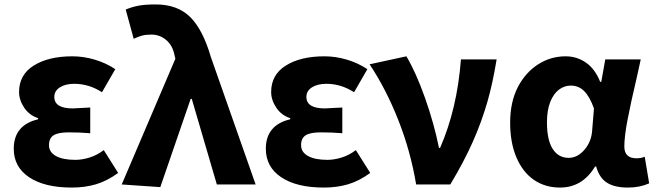

<svg xmlns="http://www.w3.org/2000/svg" viewBox="-20 -832 2953 866"><path d="M42 -161Q42 -268 152 -294V-299Q112 -312 89 -346.5Q66 -381 66 -417Q66 -495 132.5 -536.5Q199 -578 306 -578Q357 -578 407.5 -563Q458 -548 500 -520L440 -416Q381 -454 315 -454Q275 -454 250 -438Q225 -422 225 -395Q225 -343 308 -343Q318 -343 346 -345L387 -347V-231Q343 -235 290 -235Q243 -235 222 -222Q201 -209 201 -177Q201 -146 232 -128.5Q263 -111 320 -111Q350 -111 384 -121.5Q418 -132 448 -155L513 -52Q462 -15 412 -0.5Q362 14 304 14Q181 14 111.5 -32.5Q42 -79 42 -161Z M529 0 771 -567 767 -584Q758 -628 729 -652Q700 -676 663 -676Q638 -676 621 -671.5Q604 -667 583 -657L547 -789Q576 -801 605.5 -806.5Q635 -812 682 -812Q780 -812 837.5 -755.5Q895 -699 931 -575L1133 0H958L845 -386H840L703 12Z M1179 -161Q1179 -268 1289 -294V-299Q1249 -312 1226 -346.5Q1203 -381 1203 -417Q1203 -495 1269.5 -536.5Q1336 -578 1443 -578Q1494 -578 1544.5 -563Q1595 -548 1637 -520L1577 -416Q1518 -454 1452 -454Q1412 -454 1387 -438Q1362 -422 1362 -395Q1362 -343 1445 -343Q1455 -343 1483 -345L1524 -347V-231Q1480 -235 1427 -235Q1380 -235 1359 -222Q1338 -209 1338 -177Q1338 -146 1369 -128.5Q1400 -111 1457 -111Q1487 -111 1521 -121.5Q1555 -132 1585 -155L1650 -52Q1599 -15 1549 -0.5Q1499 14 1441 14Q1318 14 1248.5 -32.5Q1179 -79 1179 -161Z M1647 -542 1813 -578Q1857 -504 1897.5 -389Q1938 -274 1960 -165H1965Q2042 -341 2059 -564H2220Q2202 -455 2179 -375Q2153 -284 2113 -193.5Q2073 -103 2011 0H1857Q1832 -150 1776.5 -290.5Q1721 -431 1647 -542Z M2281 -279Q2281 -372 2316 -440Q2351 -506 2407.5 -542Q2464 -578 2531 -578Q2582 -578 2623 -549.5Q2664 -521 2687 -463H2692L2710 -564H2870L2852 -482Q2825 -368 2810.5 -292Q2796 -216 2796 -171Q2796 -118 2851 -118Q2871 -118 2888 -125L2908 -5Q2866 14 2812 14Q2752 14 2717.5 -8Q2683 -30 2669 -81H2664Q2607 14 2506 14Q2439 14 2388.5 -20.5Q2338 -55 2309.5 -121.5Q2281 -188 2281 -279ZM2651 -245 2659 -343Q2640 -396 2615 -421Q2590 -446 2554 -446Q2526 -446 2501.5 -428Q2477 -410 2462 -372.5Q2447 -335 2447 -281Q2447 -200 2473 -160Q2499 -120 2545 -120Q2585 -120 2616.5 -157Q2648 -194 2651 -245Z"/></svg>

Font: Merged Yaku Han JP ExtraBold
Style: Regular
Weight: 800
Designer: Ryoko NISHIZUKA 西塚涼子 (kana, bopomofo & ideographs); Paul D. Hunt (Latin, Greek & Cyrillic); Sandoll Communications 산돌커뮤니
Foundry: Adobe
Version: Version 2.004